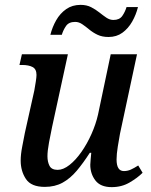

<svg xmlns="http://www.w3.org/2000/svg" viewBox="-20 -759 620 789"><path d="M439 10Q393 10 372 -17.5Q351 -45 351 -82Q351 -91 352.5 -104Q354 -117 355 -131H349Q322 -89 295.5 -57.5Q269 -26 237.5 -8.5Q206 9 164 9Q108 9 86.5 -23.5Q65 -56 65 -99Q65 -124 71 -155Q77 -186 82 -212L121 -387Q124 -404 127 -423Q130 -442 130 -451Q130 -475 114 -483.5Q98 -492 71 -492H60L70 -536H259L194 -237Q188 -209 181.5 -174Q175 -139 175 -117Q175 -94 183.5 -77.5Q192 -61 217 -61Q240 -61 265.5 -81Q291 -101 314.5 -134.5Q338 -168 356 -208.5Q374 -249 383 -289L435 -536H543L473 -209Q469 -188 464 -156.5Q459 -125 459 -104Q459 -56 489 -56Q504 -56 517.5 -62Q531 -68 548 -79L566 -49Q545 -28 512.5 -9Q480 10 439 10ZM426 -607Q400 -607 381 -616Q362 -625 347 -637.5Q332 -650 318 -659.5Q304 -669 289 -669Q263 -669 251.5 -652.5Q240 -636 234 -616H187Q195 -648 211 -676Q227 -704 252 -721.5Q277 -739 311 -739Q336 -739 354.5 -729.5Q373 -720 388 -708Q403 -696 417 -686.5Q431 -677 446 -677Q471 -677 482.5 -693.5Q494 -710 500 -730H547Q539 -698 523 -670Q507 -642 483 -624.5Q459 -607 426 -607Z"/></svg>

Font: Noto Serif SemiCondensed Medium
Style: Italic
Weight: 500
Width: 4
Italic angle: -12°
Designer: Monotype Design Team
Foundry: Monotype Imaging Inc.
Version: Version 2.013